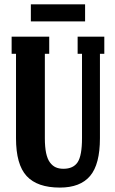

<svg xmlns="http://www.w3.org/2000/svg" viewBox="-20 -848 527 878"><path d="M121.1 -750V-828.1H369.1V-750ZM253.9 9.8Q150.4 9.8 101.8 -43Q53.2 -95.7 53.2 -215.8V-602.1H33.2V-680.2H205.1V-602.1H185.1V-215.8Q185.1 -175.8 190.9 -148.2Q196.8 -120.6 208.5 -105Q220.2 -89.4 235.1 -82.8Q250 -76.2 270 -76.2Q315.4 -76.2 335.2 -106.4Q355 -136.7 355 -215.8V-602.1H335V-680.2H457V-602.1H437V-215.8Q437 -96.7 392.1 -43.5Q347.2 9.8 253.9 9.8Z"/></svg>

Font: Margherita Black
Style: Regular
Weight: 900
Designer: James Puckett
Foundry: Dunwich Type Founders
Version: Version 1.008;hotconv 1.0.109;makeotfexe 2.5.65596